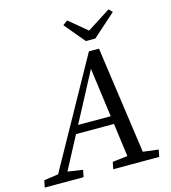

<svg xmlns="http://www.w3.org/2000/svg" viewBox="-154 -969 955 1070"><g transform="rotate(-15 323.5 -434.0)"><path d="M-29 0H195.1L203.1 -40.4L104.3 -55.4H86L-20.9 -40.4L-29 0ZM33 0H88.1L402.7 -594.8L388.1 -593.8L468.1 0H557.7L463.4 -669.7H405.3L33 0ZM194.6 -242.8H480.8L493.4 -289.1H208.8L194.6 -242.8ZM366.1 0H631.3L639.4 -40.4L520 -55.4H501.7L374.2 -40.4L366.1 0ZM332.5 -867.5 305.3 -847.4 403.7 -729.4H458.3L590.8 -847.3L571.7 -867.6L400 -758H464.4L332.5 -867.5Z"/></g></svg>

Font: Source Serif Variable
Style: Italic
Weight: 389
Italic angle: -12°
Designer: Frank Grießhammer
Foundry: Adobe Systems Incorporated
Version: Version 3.001;hotconv 1.0.111;makeotfexe 2.5.65597